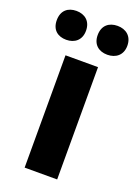

<svg xmlns="http://www.w3.org/2000/svg" viewBox="-171 -913 635 882"><g transform="rotate(20 146.5 -472.0)"><path d="M-26 -780C-26 -733 4 -710 45 -710C86 -710 117 -734 117 -780C117 -827 86 -851 45 -851C4 -851 -26 -828 -26 -780ZM174 -780C174 -734 204 -710 246 -710C287 -710 319 -734 319 -780C319 -827 287 -851 246 -851C205 -851 174 -828 174 -780ZM226 -93V-642H67V-93Z"/></g></svg>

Font: Noto Sans Kannada UI SemiCondensed ExtraBold
Style: Regular
Weight: 800
Width: 4
Designer: Jelle Bosma - Monotype Design Team
Foundry: Monotype Imaging Inc.
Version: Version 2.005